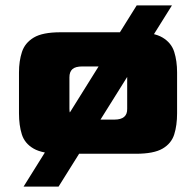

<svg xmlns="http://www.w3.org/2000/svg" viewBox="-20 -567 723 708"><path d="M203 0Q137 0 104 -19Q71 -38 60.5 -71.5Q50 -105 50 -149V-300Q50 -342 61 -375.5Q72 -409 104.5 -428.5Q137 -448 203 -448H481Q547 -448 579.5 -428.5Q612 -409 622.5 -375.5Q633 -342 633 -300V-149Q633 -105 622.5 -71.5Q612 -38 579.5 -19Q547 0 481 0ZM283 -126H402Q450 -126 449 -166V-282Q449 -302 438.5 -312Q428 -322 402 -322H284Q258 -322 247 -312Q236 -302 236 -282V-166Q235 -126 283 -126ZM67 121 484 -547H614L196 121Z"/></svg>

Font: Goldman
Style: Bold
Weight: 700
Designer: Jaikishan Patel
Version: Version 1.000; ttfautohint (v1.8.3)